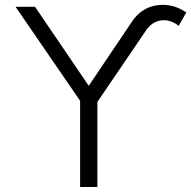

<svg xmlns="http://www.w3.org/2000/svg" viewBox="-20 -750 767 770"><path d="M370.6 -341.3V0H301.3V-345.7L42.5 -722.7H120.6L335.9 -405.8L502.9 -653.8Q549.8 -730.5 633.3 -730.5Q675.8 -730.5 713.4 -708.5Q720.2 -705.1 727.1 -699.7L696.3 -646Q690.9 -651.4 683.1 -655.8Q660.6 -668.9 637.2 -668.9Q589.4 -668.9 559.6 -619.1Z"/></svg>

Font: Giphurs Light
Style: Regular
Weight: 300
Version: Version 0.920; ttfautohint (v1.8.4.7-5d5b)